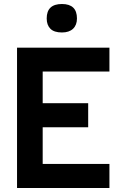

<svg xmlns="http://www.w3.org/2000/svg" viewBox="-20 -938 611 958"><path d="M213 -846Q213 -918 289 -918Q364 -918 364 -846Q364 -813 344.5 -794.5Q325 -776 289 -776Q250 -776 231.5 -794.5Q213 -813 213 -846ZM65 -700H526V-581H193V-423H420V-303H193V-120H526V0H65Z"/></svg>

Font: Haskoy Bold
Style: Regular
Weight: 700
Designer: Ertekin Erdin
Foundry: Ertekin Erdin
Version: Version 1.500; ttfautohint (v1.8.3)